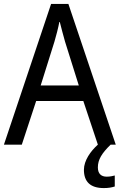

<svg xmlns="http://www.w3.org/2000/svg" viewBox="-20 -736 610 977"><path d="M478 0C441 33 407 81 407 128C407 188 439 221 508 221C532 221 548 218 564 213V157C555 159 542 163 523 163C494 163 478 147 478 116C478 76 498 44 543 0H569L328 -716H240L0 0H91L164 -222H404ZM311 -524 381 -301H187L257 -524C265 -551 276 -592 283 -629C289 -602 305 -547 311 -524Z"/></svg>

Font: Noto Sans Sinhala SemiCondensed
Style: Regular
Weight: 400
Width: 4
Designer: Jelle Bosma - Monotype Design Team
Foundry: Monotype Imaging Inc.
Version: Version 2.006